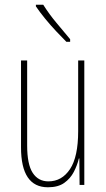

<svg xmlns="http://www.w3.org/2000/svg" viewBox="-20 -849 448 813"><path d="M337 -593V-66H317L316 -178H314Q307 -149 292.5 -121Q278 -93 252 -74.5Q226 -56 183 -56Q69 -56 69 -225V-593H95V-233Q95 -153 118.5 -117Q142 -81 185 -81Q242 -81 276.5 -133Q311 -185 311 -294V-593ZM163 -829Q189 -788 218.5 -753Q248 -718 277 -683V-672H261Q242 -691 218 -716.5Q194 -742 171.5 -769.5Q149 -797 132 -822V-829Z"/></svg>

Font: Noto Sans Malayalam UI ExtraCondensed Thin
Style: Regular
Weight: 100
Width: 2
Designer: Jelle Bosma - Monotype Design Team
Foundry: Monotype Imaging Inc.
Version: Version 2.104; ttfautohint (v1.8.4.7-5d5b)